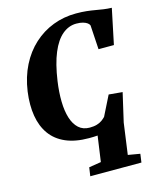

<svg xmlns="http://www.w3.org/2000/svg" viewBox="-141 -848 963 1182"><g transform="rotate(-15 340.5 -256.5)"><path d="M284.5 239.5 292.5 184.5 370 172 393 9Q381 10 367.5 10.5Q354 11 338.5 11Q251.5 11 190.5 -15.5Q129.5 -42 94 -91.5Q58.5 -141 47 -210.2Q35.5 -279.5 47 -364Q60 -454.5 96.2 -526.2Q132.5 -598 187.5 -648.2Q242.5 -698.5 311.5 -725Q380.5 -751.5 458 -751.5Q496.5 -751.5 525.8 -748.2Q555 -745 579.8 -740.5Q604.5 -736 629 -732.5Q653.5 -729 681 -728L634 -503H536L526.5 -657Q523.5 -665.5 513.5 -673Q503.5 -680.5 486.5 -685.5Q469.5 -690.5 444 -690.5Q395.5 -690.5 355 -656.8Q314.5 -623 285.8 -554.2Q257 -485.5 241.5 -379Q231.5 -309.5 232.8 -249.5Q234 -189.5 248 -145Q262 -100.5 289.5 -75.5Q317 -50.5 359.5 -50.5Q386.5 -50.5 406 -56.5Q425.5 -62.5 438.8 -72.2Q452 -82 461 -91.5L524 -217.5L611 -209.5L569 -27L541.5 172.5L618 185.5L610.5 239.5Z"/></g></svg>

Font: Merriweather 48pt Black
Style: Italic
Weight: 900
Italic angle: -7.8°
Version: Version 2.101